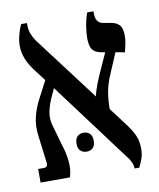

<svg xmlns="http://www.w3.org/2000/svg" viewBox="-76 -708 646 779"><g transform="rotate(-10 246.5 -318.5)"><path d="M30 0V-56H53Q72 -56 68 -78L55 -182Q48 -227 57.5 -266Q67 -305 88 -343L121 -406L83 -456Q43 -509 43 -560Q43 -581 49 -604.5Q55 -628 64 -647H88V-636Q88 -599 120 -559L312 -305Q315 -323 325.5 -350.5Q336 -378 347 -402L380 -475L364 -478Q337 -483 327.5 -498.5Q318 -514 318 -543Q318 -563 322 -590Q326 -617 336 -647H362V-637Q362 -599 392 -594L425 -588Q445 -585 457.5 -572.5Q470 -560 470 -528Q470 -511 467 -496.5Q464 -482 459 -461L421 -468L384 -381Q369 -346 363.5 -313Q358 -280 358 -245L417 -167Q438 -138 447 -116Q456 -94 456 -65Q456 -43 450 -25.5Q444 -8 435 10H416Q415 -6 407.5 -20.5Q400 -35 379 -61L150 -368L139 -344Q121 -307 115 -275Q109 -243 122 -206L143 -132Q153 -103 157 -67.5Q161 -32 151 0ZM201 -130Q201 -150 211 -159.5Q221 -169 236 -169Q252 -169 262 -159.5Q272 -150 272 -130Q272 -110 262 -100.5Q252 -91 236 -91Q221 -91 211 -100.5Q201 -110 201 -130Z"/></g></svg>

Font: Noto Serif Hebrew Condensed SemiBold
Style: Regular
Weight: 600
Width: 3
Designer: Monotype Design Team
Foundry: Monotype Imaging Inc.
Version: Version 2.004; ttfautohint (v1.8.4.7-5d5b)